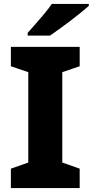

<svg xmlns="http://www.w3.org/2000/svg" viewBox="-20 -951 469 971"><path d="M383 0H35V-98L123 -129V-586L35 -616V-714H383V-616L295 -586V-129L383 -98ZM429 -921Q413 -907 388 -886.5Q363 -866 334.5 -844.5Q306 -823 279 -803.5Q252 -784 233 -771H120V-785Q137 -804 159.5 -829.5Q182 -855 204.5 -882Q227 -909 242 -931H429Z"/></svg>

Font: Noto Sans Khmer ExtraBold
Style: Regular
Weight: 800
Version: Version 2.003